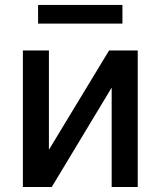

<svg xmlns="http://www.w3.org/2000/svg" viewBox="-20 -747 642 767"><path d="M175.4 -148.8V-545.5H71.4V0H186.8L426.1 -397V0H530.2V-545.5H415.8ZM132.1 -652.7H469.1V-727.3H132.1Z"/></svg>

Font: Margiela Sans Medium
Style: Regular
Weight: 500
Designer: Stefan Endress, Andreas Faust
Version: Version 1.100;FEAKit 1.0